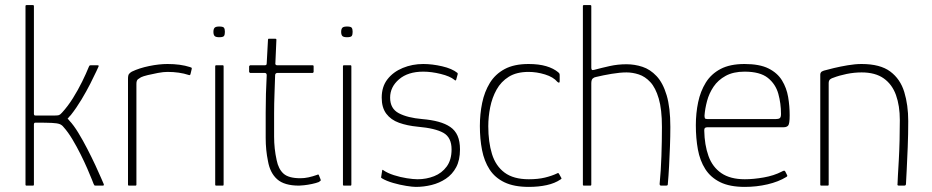

<svg xmlns="http://www.w3.org/2000/svg" viewBox="-20 -728 3654 753"><path d="M80 -4V-704Q80 -708 84 -708H109Q113 -708 113 -704V-281Q113 -279 114 -277Q115 -275 119 -275Q139 -275 158 -275Q177 -275 196 -275Q206 -275 211 -276.5Q216 -278 223 -286Q246 -311 266 -343Q286 -375 302 -407.5Q318 -440 328 -465Q330 -470 331.5 -471Q333 -472 336 -472H362Q365 -472 366.5 -471Q368 -470 366 -466Q366 -466 357.5 -447.5Q349 -429 334 -399.5Q319 -370 299.5 -337.5Q280 -305 258 -277Q254 -273 251 -269.5Q248 -266 245 -262Q247 -261 249 -259Q251 -257 252 -255Q269 -237 287 -207.5Q305 -178 322.5 -144Q340 -110 354 -80Q368 -50 376.5 -30Q385 -10 386 -8Q390 0 383 0Q380 0 376.5 0Q373 0 369.5 0Q366 0 362.5 0Q359 0 356 0Q352 0 351 -0.5Q350 -1 347 -7Q347 -7 340.5 -23.5Q334 -40 322.5 -66.5Q311 -93 296 -123Q281 -153 264 -181.5Q247 -210 229 -230Q223 -238 213.5 -241.5Q204 -245 183 -246Q162 -247 119 -247Q113 -247 113 -240V-4Q113 0 109 0H84Q80 0 80 -4Z M637 -477Q688 -477 725 -465Q727 -464 730 -463Q733 -462 732 -458L727 -437Q726 -434 724 -433.5Q722 -433 720 -434Q702 -440 681 -443Q660 -446 637 -446Q621 -446 599.5 -442Q578 -438 559.5 -433.5Q541 -429 533 -425Q528 -422 521.5 -417.5Q515 -413 515 -399V-4Q515 -2 514 -1Q513 0 511 0H486Q484 0 483 -1Q482 -2 482 -4V-419Q482 -433 486 -438Q490 -443 497 -447Q526 -461 565 -469Q604 -477 637 -477Z M862 -603Q862 -592 858.5 -587Q855 -582 840 -582Q826 -582 821.5 -587Q817 -592 817 -603Q817 -614 821.5 -619Q826 -624 840 -624Q855 -624 858.5 -619Q862 -614 862 -603ZM857 -4Q857 0 854 0H828Q824 0 824 -4V-468Q824 -472 828 -472H854Q857 -472 857 -468Z M1153 0Q1095 0 1067 -25Q1039 -50 1031 -96Q1022 -139 1022 -187Q1022 -235 1022 -287Q1022 -324 1023 -360.5Q1024 -397 1026 -433Q1026 -442 1018 -442H961Q960 -442 958.5 -444Q957 -446 957 -446V-468Q957 -468 958.5 -470Q960 -472 961 -472H1018Q1022 -472 1024 -473.5Q1026 -475 1026 -480L1031 -572Q1031 -576 1034 -576H1060Q1062 -576 1063 -575Q1064 -574 1064 -572L1060 -481Q1059 -477 1061 -474.5Q1063 -472 1067 -472H1206Q1208 -472 1209 -471Q1210 -470 1210 -468V-446Q1210 -446 1209 -444Q1208 -442 1206 -442H1067Q1065 -442 1062 -440Q1059 -438 1059 -433Q1058 -396 1056.5 -358.5Q1055 -321 1055 -283Q1055 -239 1055 -192Q1055 -145 1065 -100Q1072 -65 1092 -47Q1112 -29 1158 -29Q1174 -29 1190 -32.5Q1206 -36 1223 -42Q1227 -44 1228.5 -43.5Q1230 -43 1231 -40L1237 -25Q1239 -21 1237 -19Q1235 -17 1230 -14Q1220 -10 1203.5 -6.5Q1187 -3 1172.5 -1.5Q1158 0 1153 0Z M1363 -603Q1363 -592 1359.5 -587Q1356 -582 1341 -582Q1327 -582 1322.5 -587Q1318 -592 1318 -603Q1318 -614 1322.5 -619Q1327 -624 1341 -624Q1356 -624 1359.5 -619Q1363 -614 1363 -603ZM1358 -4Q1358 0 1355 0H1329Q1325 0 1325 -4V-468Q1325 -472 1329 -472H1355Q1358 -472 1358 -468Z M1479 -60Q1479 -62 1480.5 -62Q1482 -62 1484 -60Q1500 -49 1525 -41Q1550 -33 1575.5 -29Q1601 -25 1618 -25Q1652 -25 1682.5 -37Q1713 -49 1732 -75Q1751 -101 1751 -142Q1751 -189 1719 -207Q1687 -225 1619 -231Q1577 -235 1545 -246.5Q1513 -258 1495 -282Q1477 -306 1477 -345Q1477 -388 1499.5 -417Q1522 -446 1559.5 -461.5Q1597 -477 1640 -477Q1675 -477 1714 -468Q1753 -459 1774 -442Q1775 -441 1775 -440Q1775 -439 1775 -437L1769 -415Q1767 -410 1762 -415Q1745 -429 1708.5 -438Q1672 -447 1640 -447Q1580 -447 1545 -417Q1510 -387 1510 -345Q1510 -302 1544 -284Q1578 -266 1636 -261Q1672 -258 1699.5 -250.5Q1727 -243 1746 -230Q1765 -217 1774.5 -195.5Q1784 -174 1784 -142Q1784 -100 1769 -72Q1754 -44 1728.5 -27Q1703 -10 1672.5 -2.5Q1642 5 1611 5Q1598 5 1573 1Q1548 -3 1522 -10.5Q1496 -18 1479 -28Q1476 -30 1475 -31Q1474 -32 1475 -35Z M2054 5Q1996 5 1958.5 -13Q1921 -31 1900 -63.5Q1879 -96 1870.5 -139.5Q1862 -183 1862 -234Q1862 -281 1871 -324.5Q1880 -368 1901 -402.5Q1922 -437 1959 -457Q1996 -477 2053 -477Q2093 -477 2122 -468.5Q2151 -460 2170 -444Q2174 -440 2174.5 -438.5Q2175 -437 2175 -432V-409Q2175 -404 2172 -404Q2169 -404 2166 -407Q2150 -426 2117.5 -436Q2085 -446 2053 -446Q2006 -446 1975.5 -427Q1945 -408 1927.5 -376.5Q1910 -345 1902.5 -307.5Q1895 -270 1895 -233Q1895 -171 1909.5 -124Q1924 -77 1959 -51Q1994 -25 2054 -25Q2090 -25 2117 -31.5Q2144 -38 2165 -48Q2169 -51 2172 -47L2181 -31Q2183 -28 2181.5 -26.5Q2180 -25 2178 -24Q2156 -9 2124 -2Q2092 5 2054 5Z M2266 -4Q2266 -179 2266 -354Q2266 -529 2266 -704Q2266 -708 2270 -708Q2276 -708 2282.5 -708Q2289 -708 2295 -708Q2299 -708 2299 -704Q2299 -644 2299 -583.5Q2299 -523 2299 -463Q2299 -457 2301 -454.5Q2303 -452 2310 -454Q2340 -462 2371.5 -469Q2403 -476 2437 -476Q2469 -476 2499.5 -466Q2530 -456 2555 -429.5Q2580 -403 2594.5 -354.5Q2609 -306 2609 -230Q2609 -193 2607.5 -153.5Q2606 -114 2604 -76Q2602 -38 2599 -5Q2599 -2 2597 -1Q2595 0 2590 0Q2586 0 2582 0Q2578 0 2574 0Q2570 0 2568.5 -1.5Q2567 -3 2567 -7Q2572 -57 2574 -116Q2576 -175 2576 -230Q2576 -299 2563.5 -341.5Q2551 -384 2530.5 -406Q2510 -428 2485.5 -436Q2461 -444 2437 -444Q2412 -444 2379 -438.5Q2346 -433 2317 -426Q2310 -425 2304.5 -420Q2299 -415 2299 -401V-4Q2299 0 2295 0H2270Q2266 0 2266 -4Z M2709 -237Q2709 -284 2718 -327Q2727 -370 2748 -404Q2769 -438 2806 -457.5Q2843 -477 2900 -477Q2959 -477 2994 -459.5Q3029 -442 3047 -412.5Q3065 -383 3071 -347.5Q3077 -312 3077 -276Q3077 -242 3071 -235.5Q3065 -229 3054 -229H2753Q2752 -229 2747 -227.5Q2742 -226 2742 -216Q2743 -160 2758.5 -116.5Q2774 -73 2809 -49Q2844 -25 2901 -25Q2935 -25 2975 -32Q3015 -39 3046 -55Q3051 -58 3054.5 -58.5Q3058 -59 3060 -55L3067 -41Q3068 -39 3067.5 -37.5Q3067 -36 3064 -34Q3033 -15 2990 -5Q2947 5 2901 5Q2842 5 2804.5 -13.5Q2767 -32 2746 -65Q2725 -98 2717 -142Q2709 -186 2709 -237ZM3043 -281Q3043 -322 3032.5 -360Q3022 -398 2991.5 -422.5Q2961 -447 2900 -447Q2856 -447 2826 -430.5Q2796 -414 2778.5 -388Q2761 -362 2753 -332Q2745 -302 2743 -275Q2743 -268 2744.5 -264.5Q2746 -261 2755 -261H3022Q3033 -261 3038 -264.5Q3043 -268 3043 -281Z M3201 0Q3197 0 3197 -4Q3197 -112 3197 -220Q3197 -328 3197 -436Q3197 -440 3199.5 -444Q3202 -448 3211 -451Q3225 -455 3250 -461Q3275 -467 3304.5 -472Q3334 -477 3359 -477Q3432 -477 3471.5 -447.5Q3511 -418 3526.5 -367Q3542 -316 3542 -253Q3542 -202 3540 -151.5Q3538 -101 3536 -62Q3534 -23 3533 -5Q3532 -2 3530.5 -1Q3529 0 3524 0H3506Q3502 0 3500.5 -1.5Q3499 -3 3500 -7Q3500 -15 3501.5 -40Q3503 -65 3505 -100.5Q3507 -136 3508 -177Q3509 -218 3509 -257Q3509 -313 3494 -355Q3479 -397 3446 -420.5Q3413 -444 3359 -444Q3330 -444 3300.5 -438Q3271 -432 3248 -423Q3243 -422 3236.5 -417.5Q3230 -413 3230 -402Q3230 -336 3230 -269.5Q3230 -203 3230 -136.5Q3230 -70 3230 -4Q3230 0 3226 0Z"/></svg>

Font: Glory Thin
Style: Regular
Weight: 100
Designer: Robert Leuschke
Foundry: Robert Leuschke
Version: Version 1.011